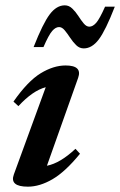

<svg xmlns="http://www.w3.org/2000/svg" viewBox="-20 -688 450 720"><path d="M32 -34 151.5 -361Q102.5 -348 49 -290L30.5 -307Q84 -383.5 132.2 -413Q180.5 -442.5 226 -442.5Q289.5 -442.5 273 -396L156 -66.5Q205.5 -76 263 -130L280 -111.5Q225 -44 177 -16Q129 12 84.5 12Q15 12 32 -34ZM410.5 -663Q376 -574 350.5 -540.2Q325 -506.5 294 -506.5Q278 -506.5 265.8 -518.5Q253.5 -530.5 243 -546.5Q232.5 -562.5 222.5 -574.5Q212.5 -586.5 201.5 -586.5Q188.5 -586.5 175.8 -572Q163 -557.5 143 -511.5H106Q141 -600.5 166.5 -634.2Q192 -668 223 -668Q238.5 -668 251 -656Q263.5 -644 273.8 -628Q284 -612 294 -600Q304 -588 315 -588Q328 -588 340.8 -602.5Q353.5 -617 374 -663Z"/></svg>

Font: Newsreader 16pt SemiBold
Style: Italic
Weight: 600
Italic angle: -17°
Designer: Hugues Gentile
Foundry: Production Type
Version: Version 1.003; ttfautohint (v1.8.3)